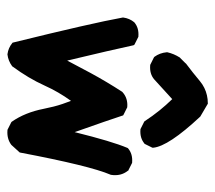

<svg xmlns="http://www.w3.org/2000/svg" viewBox="-52 -551 604 540"><g transform="rotate(90 250.0 -281.0)"><path d="M132.3 0Q114.7 -2.4 101.6 -13.2L100.1 -14.2L99.6 -16.1Q44.9 -237.8 29.3 -324.2V-325.2V-325.7Q31.7 -343.3 42.5 -356.4L43 -356.9Q58.6 -370.1 82.5 -368.2H83.5L84.5 -367.7L104 -357.9L106.4 -356.4L107.4 -354Q120.1 -294.9 150.4 -168Q166 -196.8 185.1 -233.4Q210 -279.3 238.3 -322.8L238.8 -323.2L239.3 -323.7Q248 -331.5 258.5 -334.7Q269 -337.9 280.8 -336.9H281.7L282.7 -336.4L302.2 -326.7L304.7 -325.2L305.2 -323.2Q317.9 -284.2 351.6 -189Q364.7 -241.7 375.7 -278.6Q386.7 -315.4 396 -337.4L396.5 -338.4L397.5 -339.4Q413.1 -352.5 437 -350.6H438L439 -350.1L458.5 -340.3L460 -339.8L460.4 -338.4Q476.1 -318.8 471.7 -291V-290.5L471.2 -289.6Q446.3 -231.4 409.2 -36.1L408.7 -34.2L407.7 -33.2L388.2 -11.7L387.7 -11.2L387.2 -10.7Q370.1 2 346.2 0H345.2L344.2 -0.5L324.7 -10.3L323.2 -11.2L322.3 -12.2Q296.4 -49.3 286.1 -101.6Q283.2 -116.2 279.8 -129.6Q276.4 -143.1 272.2 -155.3Q268.1 -167.5 263.7 -178.7Q238.3 -143.6 220.7 -104.5Q200.2 -59.1 167 -14.2L166.5 -13.2L165.5 -12.7Q158.2 -7.3 150.1 -4.2Q142.1 -1 133.3 0H132.8ZM342.3 -374.5 322.8 -384.3 321.3 -385.3 320.3 -386.7Q306.6 -407.7 290.5 -427.7Q275.9 -445.8 258.8 -463.4L203.1 -412.6Q187.5 -399.4 163.6 -401.4H162.6L161.6 -401.9L142.1 -411.6L140.6 -412.6L139.6 -413.6Q134.3 -420.9 131.1 -429.4Q127.9 -438 127 -447.8V-448.7V-449.7Q131.3 -468.3 141.6 -484.4L142.1 -485.4H142.6L158.2 -501V-501.5L158.7 -502Q184.1 -521 208.5 -541.5Q217.3 -548.8 227.3 -553.7Q237.3 -558.6 248 -561Q258.8 -563.5 270.5 -563.5H272L273.4 -562.5L306.6 -543L307.6 -542.5L308.1 -542Q391.6 -452.6 395.5 -409.7V-408.2L395 -406.7L385.3 -387.2L384.8 -385.7L383.8 -385.3Q368.2 -372.1 344.2 -374H343.3Z"/></g></svg>

Font: NaikaiFont
Style: SemiBold
Weight: 600
Version: Version 1.89